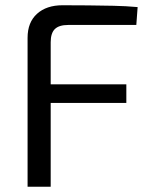

<svg xmlns="http://www.w3.org/2000/svg" viewBox="-20 -711 579 731"><path d="M218 -691Q266 -691 315 -690.5Q364 -690 412 -689Q460 -688 504 -684L499 -616H240Q205 -616 189 -600.5Q173 -585 173 -550V0H85V-567Q85 -626 121 -658.5Q157 -691 218 -691ZM102 -390H461V-319H102Z"/></svg>

Font: Exo 2
Style: Regular
Weight: 400
Designer: Natanael Gama
Foundry: Natanael Gama
Version: Version 2.010